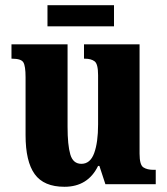

<svg xmlns="http://www.w3.org/2000/svg" viewBox="-20 -706 641 736"><path d="M227 10Q148 10 113 -38.5Q78 -87 78 -188V-410Q78 -453 69.5 -467Q61 -481 27 -481H24V-536H239V-220Q239 -150 249.5 -114Q260 -78 292 -78Q326 -78 341 -119Q356 -160 356 -229V-418Q356 -461 342.5 -471Q329 -481 306 -481H302V-536H515V-117Q515 -74 529.5 -64.5Q544 -55 568 -55H577V0H384L361 -70H356Q317 10 227 10ZM162 -605V-686H417V-605Z"/></svg>

Font: Noto Serif Armenian Condensed ExtraBold
Style: Regular
Weight: 800
Width: 3
Designer: Monotype Design Team
Foundry: Monotype Imaging Inc.
Version: Version 2.008; ttfautohint (v1.8.4.7-5d5b)